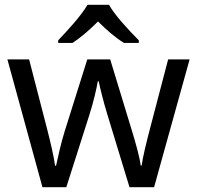

<svg xmlns="http://www.w3.org/2000/svg" viewBox="-20 -786 826 805"><path d="M224 -606H284C319 -629 355 -660 391 -696C427 -660 465 -627 500 -606H562V-617C518 -661 460 -724 437 -766H347C319 -718 262 -657 224 -617ZM431 -303 523 -1H626L775 -537H685L610 -251C594 -190 578 -125 574 -92H570C565 -130 548 -189 534 -235L442 -537H346L251 -235C237 -191 222 -124 215 -91H211C206 -129 191 -193 176 -251L102 -537H11L158 -1H258L354 -302C372 -358 385 -415 390 -445H394C400 -415 414 -358 431 -303Z"/></svg>

Font: Noto Sans Sunuwar
Style: Regular
Weight: 400
Designer: Anshuman Pandey
Foundry: Jamra Patel LLC
Version: Version 1.000